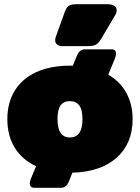

<svg xmlns="http://www.w3.org/2000/svg" viewBox="-20 -808 667 915"><path d="M243 -616Q243 -624 246 -633L288 -749Q296 -772 307 -780Q318 -788 348 -788H491Q512 -788 524 -780.5Q536 -773 536 -759Q536 -747 528 -734L464 -626Q450 -602 437 -595Q424 -588 390 -588H283Q243 -588 243 -616ZM122 66Q122 57 127 44L152 -16Q85 -47 50 -104.5Q15 -162 15 -240Q15 -318 50 -375.5Q85 -433 152.5 -464Q220 -495 313 -495H327L348 -546Q354 -559 363 -566Q372 -573 387 -573H511Q533 -573 533 -552Q533 -543 528 -530L496 -452Q552 -420 582 -365.5Q612 -311 612 -240Q612 -125 536.5 -57Q461 11 325 15L307 60Q301 73 292 80Q283 87 268 87H144Q122 87 122 66ZM373 -240Q373 -286 357.5 -306Q342 -326 313 -326Q284 -326 269 -306Q254 -286 254 -240Q254 -153 313 -153Q373 -153 373 -240Z"/></svg>

Font: Mitr
Style: Bold
Weight: 700
Designer: Thanarat Vachiruckul
Foundry: Cadson Demak
Version: Version 1.002